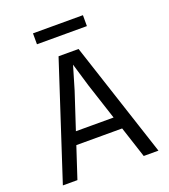

<svg xmlns="http://www.w3.org/2000/svg" viewBox="-155 -981 960 1091"><g transform="rotate(-20 325.0 -435.0)"><path d="M139 -189V-264H518V-189ZM264 -698H385L614 0H525L367 -484L325 -625L283 -483L124 0H36ZM172 -804V-870H474V-804Z"/></g></svg>

Font: Azeret Mono Light
Style: Regular
Weight: 300
Designer: Martin Vácha
Foundry: Displaay
Version: Version 1.002